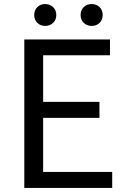

<svg xmlns="http://www.w3.org/2000/svg" viewBox="-20 -928 628 948"><path d="M100 -733H523V-655H193V-425H471V-346H193V-79H534V0H100ZM203 -800Q180 -800 164.5 -815Q149 -830 149 -854Q149 -878 164.5 -893Q180 -908 203 -908Q226 -908 242 -893Q258 -878 258 -854Q258 -830 242 -815Q226 -800 203 -800ZM433 -800Q409 -800 393.5 -815Q378 -830 378 -854Q378 -878 393.5 -893Q409 -908 433 -908Q456 -908 471.5 -893Q487 -878 487 -854Q487 -830 471.5 -815Q456 -800 433 -800Z"/></svg>

Font: SpoqaHanSansJP-Regular
Style: Regular
Weight: 400
Designer: [Source Han Sans]
Ryoko NISHIZUKA  (kana & ideographs); Paul D. Hunt (Latin, Greek & Cyrillic); Wenlong ZHANG  (bopomofo
Foundry: Spoqa (http://bi.spoqa.com)
Version: Version 1.002.20150607